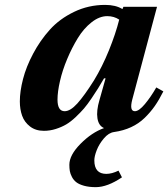

<svg xmlns="http://www.w3.org/2000/svg" viewBox="-20 -522 687 784"><path d="M214.8 -115.2Q214.8 -67.9 244.1 -67.9Q267.1 -67.9 295.7 -99.4Q324.2 -130.9 363.8 -193.8Q397.9 -250 425 -316.9Q452.1 -383.8 466.8 -441.9Q445.3 -456.1 418 -456.1Q385.7 -456.1 353.8 -430.9Q321.8 -405.8 297.6 -366.2Q273.4 -326.7 254.2 -280.8Q234.9 -234.9 224.9 -190.9Q214.8 -147 214.8 -115.2ZM61 -107.9Q61 -148.9 74 -199.2Q86.9 -249.5 115.5 -303.2Q144 -356.9 183.6 -400.9Q223.1 -444.8 282.2 -473.4Q341.3 -502 409.2 -502Q452.6 -502 480 -484.9L483.9 -494.1H621.1L520 -115.2Q507.8 -67.9 530.8 -67.9Q547.4 -67.9 571.8 -97.2Q596.2 -126.5 618.2 -165L647 -148.9Q629.9 -114.7 612.1 -89.1Q594.2 -63.5 570.3 -40.3Q546.4 -17.1 515.1 -2.7Q483.9 11.7 445.8 17.1Q423.8 20 404.3 43Q384.8 65.9 375 91.1Q365.2 116.2 365.2 132.8Q365.2 188 414.1 188Q436.5 188 463.9 174.8L478 202.1Q418.5 242.2 371.1 242.2Q343.8 242.2 323.5 236.6Q303.2 231 292 222.4Q280.8 213.9 273.9 200.9Q267.1 188 265.1 176.5Q263.2 165 263.2 150.9Q263.2 111.3 308.8 65.2Q354.5 19 404.8 1Q382.8 -8.3 377.9 -38.8Q373 -69.3 386.2 -113.8L411.1 -202.1H404.8Q389.6 -176.3 380.4 -161.1Q371.1 -146 353.8 -120.4Q336.4 -94.7 323 -79.1Q309.6 -63.5 289.3 -44.2Q269 -24.9 250.2 -13.9Q231.4 -2.9 207.8 4.6Q184.1 12.2 159.2 12.2Q125.5 12.2 102.5 -5.6Q79.6 -23.4 70.3 -49.6Q61 -75.7 61 -107.9Z"/></svg>

Font: Linguistics Pro
Style: Bold Italic
Weight: 700
Italic angle: -12°
Designer: Stefan Peev, Context Ltd
Foundry: Stefan Peev, Context Ltd
Version: Version 001.000